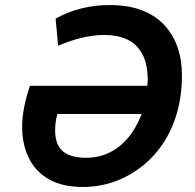

<svg xmlns="http://www.w3.org/2000/svg" viewBox="-20 -729 774 763"><path d="M310 14Q228 14 174.5 -16.5Q121 -47 94.5 -101Q68 -155 68 -225Q68 -262 76 -303Q84 -344 99 -388H565Q566 -393 566.5 -399Q567 -405 567 -410Q567 -476 544.5 -516Q522 -556 483.5 -573Q445 -590 396 -590Q351 -590 303.5 -578.5Q256 -567 211 -547L201 -655Q249 -682 303.5 -695.5Q358 -709 415 -709Q489 -709 543 -688.5Q597 -668 632.5 -630Q668 -592 685.5 -541.5Q703 -491 703 -430Q703 -346 682 -276Q661 -206 623.5 -152.5Q586 -99 536.5 -62Q487 -25 429.5 -5.5Q372 14 310 14ZM322 -102Q364 -102 398.5 -115.5Q433 -129 461 -153Q489 -177 509 -208.5Q529 -240 543 -276H208Q203 -258 201 -241.5Q199 -225 199 -210Q199 -173 212.5 -149Q226 -125 253.5 -113.5Q281 -102 322 -102Z"/></svg>

Font: Ubuntu Sans
Style: Bold Italic
Weight: 700
Italic angle: -13.5°
Designer: Dalton Maag Ltd
Foundry: Dalton Maag Ltd
Version: Version 1.006